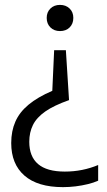

<svg xmlns="http://www.w3.org/2000/svg" viewBox="-20 -569 440 789"><path d="M250.7 -362.7 263.7 -157.6Q201.8 -135.8 166.1 -110.9Q130.5 -85.9 115.4 -55.4Q100.3 -24.8 100.3 13.6Q100.3 74.3 136.5 105.2Q172.7 136.1 246.1 136.1Q283.2 136.1 317.5 129.2Q351.8 122.3 383.4 109.1V173.5Q365.2 181.8 341.2 187.6Q317.2 193.5 290.7 196.8Q264.2 200 238.9 200Q134.8 200 80.5 152.6Q26.1 105.2 26.1 18.8Q26.1 -30.3 43.1 -69Q60 -107.8 97.2 -138.7Q134.4 -169.7 194.9 -195.8L202.5 -362.7ZM226.6 -548.9Q250.5 -548.9 265.9 -534.1Q281.3 -519.4 281.3 -495.5Q281.3 -471.2 266.1 -456.2Q250.9 -441.3 226.6 -441.3Q202.3 -441.3 187.1 -456.4Q171.9 -471.5 171.9 -495.5Q171.9 -519 187.1 -533.9Q202.3 -548.9 226.6 -548.9Z"/></svg>

Font: Encode Sans Condensed Thin
Style: Regular
Weight: 100
Width: 3
Designer: Multiple Designers
Foundry: Impallari Type
Version: Version 3.002